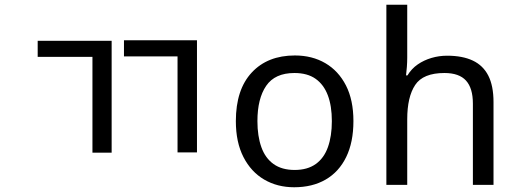

<svg xmlns="http://www.w3.org/2000/svg" viewBox="-20 -780 2183 810"><path d="M139 -608H451V-136H370V-540H139ZM503 -610H811V-137H729V-542H503Z M1471 -269Q1471 -180 1440.5 -117.5Q1410 -55 1354 -22.5Q1298 10 1221 10Q1150 10 1094.5 -22.5Q1039 -55 1007 -117.5Q975 -180 975 -269Q975 -402 1042 -474Q1109 -546 1224 -546Q1297 -546 1352.5 -513.5Q1408 -481 1439.5 -419.5Q1471 -358 1471 -269ZM1066 -269Q1066 -206 1082.5 -159.5Q1099 -113 1134 -88Q1169 -63 1223 -63Q1277 -63 1312 -88Q1347 -113 1363.5 -159.5Q1380 -206 1380 -269Q1380 -333 1363 -378Q1346 -423 1311.5 -447.5Q1277 -472 1222 -472Q1140 -472 1103 -418Q1066 -364 1066 -269Z M1698 -537Q1698 -518 1696.5 -498Q1695 -478 1693 -462H1699Q1716 -490 1742 -508Q1768 -526 1800 -535.5Q1832 -545 1866 -545Q1931 -545 1974.5 -524.5Q2018 -504 2040 -461Q2062 -418 2062 -349V0H1975V-343Q1975 -408 1946 -440Q1917 -472 1855 -472Q1765 -472 1731.5 -421.5Q1698 -371 1698 -277V0H1610V-760H1698Z"/></svg>

Font: korean115
Style: Regular
Weight: 400
Designer: Monotype Design Team
Foundry: Monotype Imaging Inc.
Version: Version 2.013